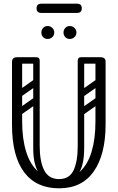

<svg xmlns="http://www.w3.org/2000/svg" viewBox="-20 -1010 637 1040"><path d="M300 10Q176 10 110.5 -77.5Q45 -165 45 -334V-674Q45 -700 72 -700Q100 -700 100 -676V-351Q100 -259 121.5 -189Q143 -119 187.5 -79.5Q232 -40 300 -40Q368 -40 411.5 -79Q455 -118 476 -188Q497 -258 497 -350V-674Q497 -700 524 -700Q552 -700 552 -676V-337Q552 -173 488 -81.5Q424 10 300 10ZM300 -40Q356 -40 378.5 -87.5Q401 -135 401 -220V-315H436V-207Q436 -110 402 -65.5Q368 -21 289 -21ZM300 -40 311 -21Q232 -21 196 -65.5Q160 -110 160 -207V-315H195V-220Q195 -135 219.5 -87.5Q244 -40 300 -40ZM56 -682Q56 -700 74 -700H177Q195 -700 195 -682Q195 -665 176 -665H73Q56 -665 56 -682ZM177 -554Q160 -554 160 -571V-681Q160 -698 177 -698Q195 -698 195 -682V-572Q195 -554 177 -554ZM542 -682Q542 -665 525 -665H420Q401 -665 401 -682Q401 -700 419 -700H524Q542 -700 542 -682ZM419 -554Q401 -554 401 -572V-682Q401 -698 419 -698Q436 -698 436 -681V-571Q436 -554 419 -554ZM189 -478Q194 -471 192.5 -464Q191 -457 186 -453L92 -387Q79 -378 69 -391Q58 -407 72 -416L166 -482Q179 -491 189 -478ZM189 -576Q194 -569 192.5 -562Q191 -555 186 -551L92 -485Q79 -476 69 -489Q58 -505 72 -514L166 -580Q179 -589 189 -576ZM82 -280Q64 -280 64 -298V-630Q64 -646 82 -646Q99 -646 99 -629V-297Q99 -280 82 -280ZM178 -280Q160 -280 160 -298V-630Q160 -646 178 -646Q195 -646 195 -629V-297Q195 -280 178 -280ZM526 -478Q531 -471 529.5 -464Q528 -457 523 -453L429 -387Q416 -378 406 -391Q395 -407 409 -416L503 -482Q516 -491 526 -478ZM526 -576Q531 -569 529.5 -562Q528 -555 523 -551L429 -485Q416 -476 406 -489Q395 -505 409 -514L503 -580Q516 -589 526 -576ZM419 -280Q401 -280 401 -298V-630Q401 -646 419 -646Q436 -646 436 -629V-297Q436 -280 419 -280ZM515 -280Q497 -280 497 -298V-630Q497 -646 515 -646Q532 -646 532 -629V-297Q532 -280 515 -280ZM358 -799Q343 -799 333.5 -809Q324 -819 324 -834Q324 -848 333.5 -858.5Q343 -869 358 -869Q373 -869 383.5 -858.5Q394 -848 394 -834Q394 -819 383.5 -809Q373 -799 358 -799ZM238 -799Q223 -799 213.5 -809Q204 -819 204 -834Q204 -848 213.5 -858.5Q223 -869 238 -869Q253 -869 263.5 -858.5Q274 -848 274 -834Q274 -819 263.5 -809Q253 -799 238 -799ZM204 -940Q178 -940 178 -965Q178 -990 204 -990H397Q423 -990 423 -965Q423 -940 397 -940Z"/></svg>

Font: Nsibidi Libre Uzo
Style: Regular
Weight: 400
Designer: Oluwaseun Badejo
Version: Version 1.021